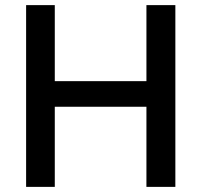

<svg xmlns="http://www.w3.org/2000/svg" viewBox="-20 -730 788 750"><path d="M552 -413H194V-710H82V0H194V-313H552V0H665V-710H552Z"/></svg>

Font: RT Raleway SemiBold
Style: Regular
Weight: 400
Designer: Matt McInerney, Pablo Impallari, Rodrigo Fuenzalida — Edited by Milan Moffatt in April 2016
Foundry: Matt McInerney, Pablo Impallari, Rodrigo Fuenzalida — Edited by Milan Moffatt in April 2016
Version: Version 3.001